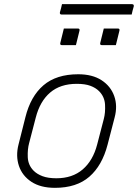

<svg xmlns="http://www.w3.org/2000/svg" viewBox="-20 -893 663 923"><path d="M356 -536Q424 -536 468 -507.5Q512 -479 529 -431.5Q546 -384 531 -328L497 -197Q471 -97 409.5 -43.5Q348 10 244 10Q175 10 131 -19Q87 -48 71 -95.5Q55 -143 69 -198L102 -329Q127 -430 189 -483Q251 -536 356 -536ZM349 -490Q270 -490 221 -448Q172 -406 152 -328L120 -205Q112 -176 113.5 -137.5Q115 -99 142 -72Q158 -56 184.5 -46Q211 -36 251 -36Q328 -36 377.5 -78.5Q427 -121 447 -198L479 -321Q487 -351 485 -389.5Q483 -428 456 -455Q440 -471 414.5 -480.5Q389 -490 349 -490ZM287 -756H354Q365 -756 362 -745L345 -676H278Q267 -676 270 -687ZM479 -756H546Q557 -756 554 -745L537 -676H470Q459 -676 462 -687ZM278 -873H614Q625 -873 623 -862Q620 -852 617.5 -842.5Q615 -833 613 -823H277Q266 -823 268 -834Q271 -844 273.5 -853.5Q276 -863 278 -873Z"/></svg>

Font: Recursive Sn Lnr St Lt
Style: Italic
Weight: 300
Italic angle: -15°
Version: Version 1.079;hotconv 1.0.112;makeotfexe 2.5.65598; ttfautoh